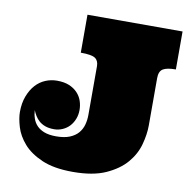

<svg xmlns="http://www.w3.org/2000/svg" viewBox="-82 -801 900 902"><g transform="rotate(10 368.5 -349.5)"><path d="M97.2 -234.9Q98.1 -214.8 104.5 -195.8Q110.8 -176.8 124.5 -162.4Q138.2 -147.9 160.6 -139.4Q183.1 -130.9 216.8 -130.9Q255.9 -130.9 281.5 -141.4Q307.1 -151.9 322 -169.4Q336.9 -187 343 -209.5Q349.1 -231.9 349.1 -255.9V-488.8Q349.1 -515.1 332 -526.6Q314.9 -538.1 263.2 -538.1V-719.2H716.8V-538.1Q673.8 -538.1 655.5 -526.6Q637.2 -515.1 637.2 -482.9V-256.8Q637.2 -214.8 624 -166Q610.8 -117.2 575.9 -76.2Q541 -35.2 480 -7.6Q418.9 20 323.2 20Q232.9 20 175.5 -4.9Q118.2 -29.8 86.2 -66.4Q54.2 -103 42 -143.6Q29.8 -184.1 29.8 -213.9Q29.8 -256.8 42.5 -290Q55.2 -323.2 75.2 -345.2Q95.2 -367.2 121.6 -378.2Q147.9 -389.2 176.8 -389.2Q210.9 -389.2 234.9 -379.2Q258.8 -369.1 274.4 -352.5Q290 -335.9 297.1 -314.9Q304.2 -293.9 304.2 -272Q304.2 -248 296.1 -228Q288.1 -208 274.7 -193.6Q261.2 -179.2 242.2 -170.7Q223.1 -162.1 202.1 -162.1Q176.8 -162.1 159.4 -168.5Q142.1 -174.8 130.1 -185.3Q118.2 -195.8 110.1 -209Q102.1 -222.2 97.2 -234.9Z"/></g></svg>

Font: Ultra
Style: Regular
Weight: 400
Designer: Astigmatic (AOETI)
Foundry: Astigmatic (AOETI)
Version: Version 1.000